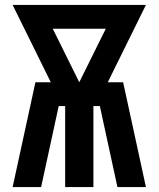

<svg xmlns="http://www.w3.org/2000/svg" viewBox="-20 -755 640 775"><path d="M31 0 123 -423H185L31 -735H569L415 -423H477L569 0H454L383 -327H357V0H243V-327H217L146 0ZM300 -423 407 -639H193Z"/></svg>

Font: Iosevka SS04 XBd Ex
Style: Regular
Weight: 800
Width: 7
Monospace: yes
Designer: Belleve Invis
Foundry: Belleve Invis
Version: Version 19.0.0; ttfautohint (v1.8.4)